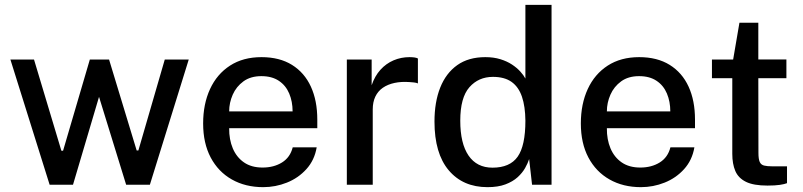

<svg xmlns="http://www.w3.org/2000/svg" viewBox="-20 -763 3316 793"><path d="M185 0 23 -517H120.5L233.5 -140.5H240.5L351 -517H430.5L544.5 -141.5H551.5L660.5 -517H759.5L599 0H501L389 -363L281.5 0Z M1067 10Q993.5 10 937.5 -21.8Q881.5 -53.5 850.2 -112.5Q819 -171.5 819 -253Q819 -333.5 847.5 -395.2Q876 -457 930 -492Q984 -527 1060 -527Q1134.5 -527 1186 -495Q1237.5 -463 1264 -405.2Q1290.5 -347.5 1290.5 -269V-233.5H926.5Q926 -187 941.5 -150.2Q957 -113.5 987.8 -92.2Q1018.5 -71 1064.5 -71Q1111 -71 1144.8 -92Q1178.5 -113 1189 -154.5H1288Q1279 -101.5 1245.5 -64.5Q1212 -27.5 1165 -8.8Q1118 10 1067 10ZM926.5 -303H1188.5Q1188.5 -343.5 1174.5 -376.8Q1160.5 -410 1131.8 -429.2Q1103 -448.5 1059.5 -448.5Q1015 -448.5 985.5 -427Q956 -405.5 941.2 -372Q926.5 -338.5 926.5 -303Z M1412.5 0V-517H1515V-411Q1528 -449 1551.2 -474.8Q1574.5 -500.5 1605.5 -513.8Q1636.5 -527 1671 -527Q1681.5 -527 1691 -525.8Q1700.5 -524.5 1706 -521.5V-418.5Q1699.5 -421.5 1689.2 -422.5Q1679 -423.5 1671.5 -424Q1637.5 -426.5 1609.5 -420.5Q1581.5 -414.5 1561.2 -400.5Q1541 -386.5 1530.2 -364Q1519.5 -341.5 1519.5 -311V0Z M1993.5 10Q1892 10 1833.2 -59.8Q1774.5 -129.5 1774.5 -261Q1774.5 -341.5 1798.2 -401.2Q1822 -461 1868.5 -494Q1915 -527 1984.5 -527Q2019 -527 2046.5 -518.5Q2074 -510 2094.5 -496.5Q2115 -483 2129 -467.5Q2143 -452 2150 -438.5V-743H2258V0H2177.5L2165.5 -106Q2160 -89 2148.8 -69Q2137.5 -49 2117.8 -31Q2098 -13 2067.5 -1.5Q2037 10 1993.5 10ZM2014 -70.5Q2086 -70.5 2118 -115.8Q2150 -161 2150 -264.5Q2149.5 -323 2135.8 -363.5Q2122 -404 2092.8 -424.8Q2063.5 -445.5 2016 -445.5Q1956.5 -445.5 1918.8 -402.8Q1881 -360 1881 -264.5Q1881 -170.5 1915.2 -120.5Q1949.5 -70.5 2014 -70.5Z M2627 10Q2553.5 10 2497.5 -21.8Q2441.5 -53.5 2410.2 -112.5Q2379 -171.5 2379 -253Q2379 -333.5 2407.5 -395.2Q2436 -457 2490 -492Q2544 -527 2620 -527Q2694.5 -527 2746 -495Q2797.5 -463 2824 -405.2Q2850.5 -347.5 2850.5 -269V-233.5H2486.5Q2486 -187 2501.5 -150.2Q2517 -113.5 2547.8 -92.2Q2578.5 -71 2624.5 -71Q2671 -71 2704.8 -92Q2738.5 -113 2749 -154.5H2848Q2839 -101.5 2805.5 -64.5Q2772 -27.5 2725 -8.8Q2678 10 2627 10ZM2486.5 -303H2748.5Q2748.5 -343.5 2734.5 -376.8Q2720.5 -410 2691.8 -429.2Q2663 -448.5 2619.5 -448.5Q2575 -448.5 2545.5 -427Q2516 -405.5 2501.2 -372Q2486.5 -338.5 2486.5 -303Z M3150 3.5Q3092.5 3.5 3061 -12Q3029.5 -27.5 3017 -56.8Q3004.5 -86 3004.5 -127.5V-440H2920.5V-517H3008L3034 -669H3112V-517.5H3228V-440H3112L3112.5 -131.5Q3112.5 -106 3117.8 -94.2Q3123 -82.5 3135.8 -79.2Q3148.5 -76 3170.5 -76H3230.5V-6.5Q3221 -2.5 3201.2 0.5Q3181.5 3.5 3150 3.5Z"/></svg>

Font: Public Sans Thin Medium
Style: Regular
Weight: 500
Version: Version 2.001